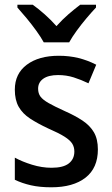

<svg xmlns="http://www.w3.org/2000/svg" viewBox="-20 -786 474 816"><path d="M396 -151Q396 -72 343.5 -31Q291 10 198 10Q149 10 111.5 1.5Q74 -7 43 -22V-116Q74 -99 116 -86Q158 -73 199 -73Q249 -73 272.5 -91.5Q296 -110 296 -142Q296 -161 287 -175.5Q278 -190 254.5 -205Q231 -220 185 -240Q140 -261 108 -282Q76 -303 59.5 -332Q43 -361 43 -405Q43 -473 94 -511Q145 -549 230 -549Q274 -549 313 -539.5Q352 -530 389 -511L356 -432Q325 -447 293.5 -457Q262 -467 227 -467Q186 -467 164 -451.5Q142 -436 142 -409Q142 -389 152 -375.5Q162 -362 186.5 -348Q211 -334 255 -314Q298 -295 330 -274Q362 -253 379 -224Q396 -195 396 -151ZM166 -606Q154 -628 134.5 -655Q115 -682 93.5 -708Q72 -734 54 -754V-766H119Q143 -749 169.5 -725.5Q196 -702 220 -675Q245 -703 270.5 -725Q296 -747 321 -766H388V-754Q370 -735 348 -709Q326 -683 306 -655.5Q286 -628 274 -606Z"/></svg>

Font: Noto Sans Sinhala UI SemiCondensed Medium
Style: Regular
Weight: 500
Width: 4
Designer: Jelle Bosma - Monotype Design Team
Foundry: Monotype Imaging Inc.
Version: Version 2.006; ttfautohint (v1.8.4.7-5d5b)